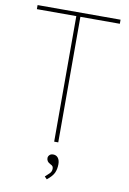

<svg xmlns="http://www.w3.org/2000/svg" viewBox="-98 -759 684 1021"><g transform="rotate(10 244.0 -248.0)"><path d="M233 0V-678H20V-700H468V-678H255V0ZM229 204 216 191Q227 181 238.5 170Q250 159 250 144Q250 136 247 131Q244 126 233 121Q213 111 213 92Q213 83 220 75.5Q227 68 240 68Q257 68 266.5 80.5Q276 93 276 114Q276 140 267 160.5Q258 181 229 204Z"/></g></svg>

Font: Lexend Thin
Style: Regular
Weight: 100
Designer: Bonnie Shaver-Troup, Thomas Jockin
Foundry: Lexend
Version: Version 1.007; ttfautohint (v1.8.3)